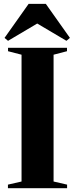

<svg xmlns="http://www.w3.org/2000/svg" viewBox="-20 -996 397 1016"><path d="M94 -35.5V-706.5L22.5 -725V-743H334.5V-725L263.5 -706.5V-35.5L335 -19V0H22V-19ZM22.5 -780 4 -795.5 131.5 -975.5H222.5L350 -795.5L331.5 -780L177 -871.5Z"/></svg>

Font: Merriweather 144pt ExtraBold
Style: Regular
Weight: 800
Version: Version 2.100